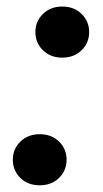

<svg xmlns="http://www.w3.org/2000/svg" viewBox="-20 -558 314 587"><path d="M101.4 8.5Q65.3 8.5 42.2 -14.1Q19.2 -36.7 19.2 -69.5Q19.2 -102.4 42.3 -125Q65.4 -147.7 101.5 -147.7Q137.5 -147.7 160.6 -125.1Q183.6 -102.5 183.6 -69.7Q183.6 -36.8 160.5 -14.1Q137.4 8.5 101.4 8.5ZM170.3 -381.8Q134.2 -381.8 111.2 -404.4Q88.2 -427 88.2 -459.8Q88.2 -492.7 111.3 -515.3Q134.4 -538 170.4 -538Q206.5 -538 229.5 -515.4Q252.6 -492.8 252.6 -460Q252.6 -427.1 229.5 -404.4Q206.4 -381.8 170.3 -381.8Z"/></svg>

Font: DM Sans 9pt
Style: Italic
Weight: 400
Italic angle: -10°
Designer: Colophon Foundry, Jonny Pinhorn
Foundry: Colophon Foundry
Version: Version 4.004